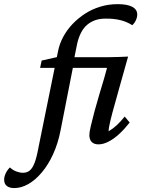

<svg xmlns="http://www.w3.org/2000/svg" viewBox="-161 -702 694 944"><path d="M418 -681.6Q464.8 -681.6 489.3 -668.5Q513.7 -655.3 513.7 -630.9Q513.7 -617.2 507.3 -603Q501 -588.9 489.3 -578.1Q461.9 -595.7 428.7 -603.5Q395.5 -611.3 356.4 -610.4Q303.7 -610.4 268.1 -580.6Q232.4 -550.8 217.8 -484.4L205.1 -420.9L200.2 -383.8L136.7 -60.5Q124 3.9 100.1 56.2Q76.2 108.4 44.4 146Q12.7 183.6 -22 203.1Q-56.6 222.7 -90.8 222.7Q-114.3 222.7 -127.4 212.4Q-140.6 202.1 -140.6 181.6Q-140.6 166 -132.8 149.9Q-125 133.8 -112.3 121.1Q-97.7 134.8 -80.6 141.1Q-63.5 147.5 -47.9 147.5Q-28.3 147.5 -14.6 136.2Q-1 125 9.3 98.1Q19.5 71.3 28.3 22.5L124 -448.2Q130.9 -485.4 149.4 -520Q168 -554.7 195.3 -583.5Q222.7 -612.3 257.3 -634.8Q292 -657.2 332.5 -669.4Q373 -681.6 418 -681.6ZM452.1 -128.9 476.6 -99.6Q452.1 -68.4 425.8 -43.9Q399.4 -19.5 373 -5.9Q346.7 7.8 323.2 7.8Q301.8 7.8 290 -3.9Q278.3 -15.6 278.3 -39.1Q278.3 -51.8 285.6 -83Q293 -114.3 303.7 -154.8Q314.5 -195.3 327.1 -236.8Q339.8 -278.3 350.1 -313.5Q360.4 -348.6 365.2 -368.2H36.1L43.9 -404.3L122.1 -421.9L205.1 -420.9H377Q399.4 -420.9 422.9 -421.9Q446.3 -422.9 468.8 -423.8L428.7 -281.2Q418 -241.2 404.8 -195.3Q391.6 -149.4 382.3 -111.3Q373 -73.2 373 -56.6Q393.6 -68.4 413.1 -86.4Q432.6 -104.5 452.1 -128.9Z"/></svg>

Font: Crimson Pro Medium
Style: Italic
Weight: 500
Italic angle: -12°
Designer: Jacques Le Bailly
Foundry: Baron von Fonthausen
Version: Version 1.003